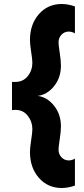

<svg xmlns="http://www.w3.org/2000/svg" viewBox="-20 -735 420 961"><path d="M355 194Q320 206 289 206Q219 206 174.5 155Q130 104 130 26Q130 4 136 -34Q142 -72 142 -88Q142 -126 119 -155.5Q96 -185 57 -185L40 -184V-325H57Q96 -325 119 -354Q142 -383 142 -421Q142 -437 136 -475Q130 -513 130 -535Q130 -613 174.5 -664Q219 -715 289 -715Q320 -715 355 -703V-568Q340 -577 324 -577Q303 -577 288 -561.5Q273 -546 273 -522Q273 -510 279 -470.5Q285 -431 285 -407Q285 -346 250.5 -303.5Q216 -261 169 -255Q216 -249 250.5 -206Q285 -163 285 -102Q285 -78 279 -38.5Q273 1 273 13Q273 37 288 52.5Q303 68 324 68Q340 68 355 59Z"/></svg>

Font: Hind Guntur
Style: Bold
Weight: 700
Designer: Manushi Parikh, Hitesh Malaviya
Foundry: Indian Type Foundry
Version: Version 1.002;PS 1.0;hotconv 1.0.86;makeotf.lib2.5.63406; tt